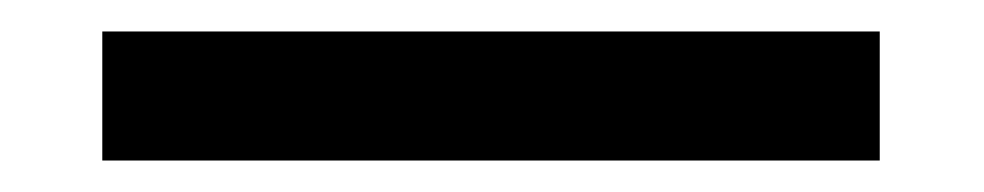

<svg xmlns="http://www.w3.org/2000/svg" viewBox="-20 -101 625 122"><path d="M45 -81V1H539V-81Z"/></svg>

Font: Economica
Style: Bold
Weight: 700
Designer: Vicente Lamonaca
Foundry: Vicente Lamonaca
Version: Version 1.100